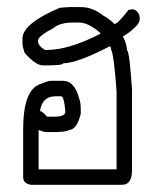

<svg xmlns="http://www.w3.org/2000/svg" viewBox="-20 -508 444 534"><path d="M177.2 -488.3H204.6Q237.8 -488.3 267.1 -464.8Q284.2 -455.6 298.3 -441.4Q307.6 -441.4 337.4 -480.5Q347.7 -482.4 349.1 -482.4Q368.7 -477.5 368.7 -455.1Q368.7 -436 321.8 -406.2Q332 -388.2 333.5 -367.2Q339.8 -367.2 347.2 -259.8V-35.2Q347.2 5.9 319.8 5.9H65.9Q44.4 2.4 44.4 -15.6V-148.4Q44.4 -254.9 89.4 -273.4Q114.3 -283.2 120.6 -283.2H155.8Q187.5 -283.2 200.7 -232.4Q204.6 -224.1 204.6 -201.2V-191.4Q193.4 -146.5 171.4 -146.5Q171.4 -142.1 136.2 -140.6H108.9Q102.5 -140.6 87.4 -146.5V-37.1H304.2V-253.9Q296.9 -357.4 288.6 -371.1Q288.6 -378.9 284.7 -378.9Q193.8 -332 155.8 -332Q155.8 -326.2 110.8 -326.2H99.1Q79.1 -326.2 48.3 -361.3Q42.5 -379.9 42.5 -384.8V-400.4Q42.5 -442.4 146 -486.3Q166 -488.3 177.2 -488.3ZM85.4 -394.5Q85.4 -380.9 105 -369.1H110.8Q171.4 -369.1 259.3 -414.1V-416Q225.6 -445.3 200.7 -445.3H183.1Q146.5 -445.3 128.4 -429.7Q85.4 -407.2 85.4 -394.5ZM91.3 -199.2Q96.7 -199.2 110.8 -183.6H132.3Q161.6 -183.6 161.6 -197.3V-199.2Q158.2 -240.2 149.9 -240.2H134.3Q102.1 -240.2 93.3 -209Z"/></svg>

Font: CEF Fonts CJK
Style: Regular
Weight: 400
Designer: PartyBoss (派对大魔王)
Version: Release 2.25